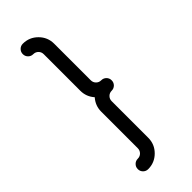

<svg xmlns="http://www.w3.org/2000/svg" viewBox="-235 -676 764 764"><g transform="rotate(-45 147.0 -294.0)"><path d="M88.2 -647.1Q124.7 -647.1 150.6 -621.2Q176.5 -595.3 176.5 -558.8V-352.9Q176.5 -340.6 185 -332.1Q193.5 -323.5 205.9 -323.5Q218.2 -323.5 226.8 -315Q235.3 -306.5 235.3 -294.1Q235.3 -281.8 226.8 -273.2Q218.2 -264.7 205.9 -264.7Q193.5 -264.7 185 -256.2Q176.5 -247.6 176.5 -235.3V-29.4Q176.5 7.1 150.6 32.9Q124.7 58.8 88.2 58.8Q75.9 58.8 67.4 50.3Q58.8 41.8 58.8 29.4Q58.8 17.1 67.4 8.5Q75.9 0 88.2 0Q100.6 0 109.1 -8.5Q117.6 -17.1 117.6 -29.4V-235.3Q117.6 -268.8 140 -294.1Q117.6 -319.4 117.6 -352.9V-558.8Q117.6 -571.2 109.1 -579.7Q100.6 -588.2 88.2 -588.2Q75.9 -588.2 67.4 -596.8Q58.8 -605.3 58.8 -617.6Q58.8 -630 67.4 -638.5Q75.9 -647.1 88.2 -647.1Z"/></g></svg>

Font: OpenGost Type B TT
Style: Regular
Weight: 400
Version: Version 0.3